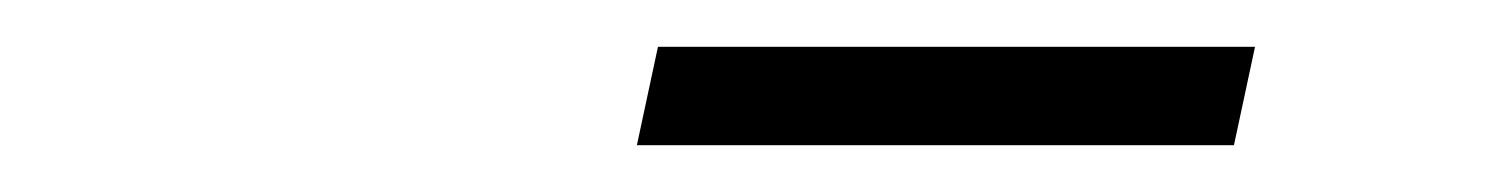

<svg xmlns="http://www.w3.org/2000/svg" viewBox="-20 -700 640 82"><path d="M252 -638 261 -680H516L507 -638Z"/></svg>

Font: Geist Mono ExtraLight
Style: Italic
Weight: 200
Italic angle: -12°
Monospace: yes
Designer: Basement.studio, Andrés Briganti, Mateo Zaragoza
Foundry: Basement.studio, Vercel, Andrés Briganti, Guido Ferreyra, Mateo Zaragoza
Version: Version 1.500; ttfautohint (v1.8.4.7-5d5b)